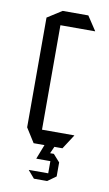

<svg xmlns="http://www.w3.org/2000/svg" viewBox="-76 -544 406 715"><g transform="rotate(10 126.5 -187.0)"><path d="M81 0 47 -54V-55H225V-54L190 0ZM47 -55V-469L102 -504H103V-55ZM103 -450V-504H199L234 -451V-450ZM135 55 140 26H162L187 54V55ZM101 55V54L122 0H159V1L135 55ZM105 130 81 102V101H154V130ZM154 130V55H187V107L155 130Z"/></g></svg>

Font: Foldit Light
Style: Regular
Weight: 300
Version: Version 1.003